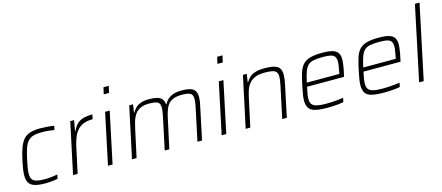

<svg xmlns="http://www.w3.org/2000/svg" viewBox="-51 -1294 4267 1853"><g transform="rotate(-15 2083.0 -367.5)"><path d="M227 8Q159 8 119.5 -5Q80 -18 64.5 -46Q49 -74 49 -118Q49 -144 54 -179Q59 -214 68 -256Q84 -333 103 -384Q122 -435 148 -464Q174 -493 214 -505.5Q254 -518 312 -518Q348 -518 387.5 -515Q427 -512 453 -506L444 -466Q420 -471 386.5 -474.5Q353 -478 325 -478Q272 -478 237.5 -468.5Q203 -459 181 -434.5Q159 -410 144 -367Q129 -324 115 -256Q105 -212 100 -179.5Q95 -147 95 -123Q95 -86 108.5 -66.5Q122 -47 152.5 -39.5Q183 -32 232 -32Q264 -32 300 -36Q336 -40 360 -45L351 -4Q328 1 293.5 4.5Q259 8 227 8Z M505 0 614 -510H652L633 -403H637Q658 -451 686.5 -475.5Q715 -500 752.5 -509Q790 -518 837 -518L827 -472Q770 -472 731 -455Q692 -438 668 -407.5Q644 -377 629.5 -337Q615 -297 605 -251L551 0Z M993 -676 1008 -743H1061L1046 -676ZM854 0 962 -510H1008L900 0Z M1094 0 1203 -510H1241L1229 -429H1233Q1246 -453 1265.5 -473Q1285 -493 1317.5 -505.5Q1350 -518 1401 -518Q1480 -518 1513 -496.5Q1546 -475 1549 -429H1554Q1566 -453 1587 -473Q1608 -493 1642 -505.5Q1676 -518 1728 -518Q1811 -518 1843 -494Q1875 -470 1875 -415Q1875 -396 1871.5 -371Q1868 -346 1861 -317L1794 0H1748L1814 -310Q1821 -342 1824.5 -366Q1828 -390 1828 -408Q1828 -451 1802.5 -464Q1777 -477 1717 -477Q1662 -477 1627.5 -461Q1593 -445 1574 -416Q1555 -387 1544 -348Q1533 -309 1524 -263L1467 0H1421L1487 -310Q1494 -342 1497.5 -366Q1501 -390 1501 -408Q1501 -451 1475.5 -464Q1450 -477 1390 -477Q1335 -477 1300 -458.5Q1265 -440 1245.5 -409Q1226 -378 1215.5 -340Q1205 -302 1197 -263L1140 0Z M2129 -676 2144 -743H2197L2182 -676ZM1990 0 2098 -510H2144L2036 0Z M2230 0 2339 -510H2377L2365 -429H2369Q2384 -454 2404.5 -474Q2425 -494 2461.5 -506Q2498 -518 2556 -518Q2620 -518 2655.5 -507Q2691 -496 2705.5 -472.5Q2720 -449 2720 -411Q2720 -392 2717 -368Q2714 -344 2708 -317L2641 0H2595L2661 -310Q2667 -339 2670.5 -362Q2674 -385 2674 -402Q2674 -434 2661 -450Q2648 -466 2620 -471.5Q2592 -477 2545 -477Q2482 -477 2444 -458.5Q2406 -440 2384.5 -409.5Q2363 -379 2352 -340.5Q2341 -302 2333 -263L2276 0Z M3045 8Q2971 8 2926 -3Q2881 -14 2862.5 -42Q2844 -70 2844 -117Q2844 -143 2849.5 -177Q2855 -211 2864 -254Q2879 -328 2894.5 -378.5Q2910 -429 2936 -459.5Q2962 -490 3008.5 -504Q3055 -518 3131 -518Q3197 -518 3234.5 -507Q3272 -496 3288 -471.5Q3304 -447 3304 -404Q3304 -394 3301.5 -370Q3299 -346 3293.5 -316.5Q3288 -287 3281 -256L3277 -239H2907Q2899 -202 2894 -172.5Q2889 -143 2889 -122Q2889 -87 2903.5 -68Q2918 -49 2952 -41Q2986 -33 3044 -33Q3070 -33 3101 -34.5Q3132 -36 3162 -39Q3192 -42 3216 -46L3207 -5Q3188 -1 3161 2Q3134 5 3103.5 6.5Q3073 8 3045 8ZM2915 -278H3240L3244 -297Q3249 -328 3253.5 -352.5Q3258 -377 3258 -395Q3258 -431 3244 -448.5Q3230 -466 3202 -471.5Q3174 -477 3129 -477Q3072 -477 3036 -470Q3000 -463 2978.5 -442Q2957 -421 2943 -382Q2929 -343 2915 -278Z M3609 8Q3535 8 3490 -3Q3445 -14 3426.5 -42Q3408 -70 3408 -117Q3408 -143 3413.5 -177Q3419 -211 3428 -254Q3443 -328 3458.5 -378.5Q3474 -429 3500 -459.5Q3526 -490 3572.5 -504Q3619 -518 3695 -518Q3761 -518 3798.5 -507Q3836 -496 3852 -471.5Q3868 -447 3868 -404Q3868 -394 3865.5 -370Q3863 -346 3857.5 -316.5Q3852 -287 3845 -256L3841 -239H3471Q3463 -202 3458 -172.5Q3453 -143 3453 -122Q3453 -87 3467.5 -68Q3482 -49 3516 -41Q3550 -33 3608 -33Q3634 -33 3665 -34.5Q3696 -36 3726 -39Q3756 -42 3780 -46L3771 -5Q3752 -1 3725 2Q3698 5 3667.5 6.5Q3637 8 3609 8ZM3479 -278H3804L3808 -297Q3813 -328 3817.5 -352.5Q3822 -377 3822 -395Q3822 -431 3808 -448.5Q3794 -466 3766 -471.5Q3738 -477 3693 -477Q3636 -477 3600 -470Q3564 -463 3542.5 -442Q3521 -421 3507 -382Q3493 -343 3479 -278Z M3963 0 4120 -743H4166L4009 0Z"/></g></svg>

Font: Saira Thin ExtraLight
Style: Italic
Weight: 250
Italic angle: -12°
Version: Version 1.101